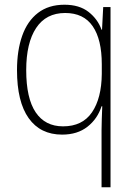

<svg xmlns="http://www.w3.org/2000/svg" viewBox="-20 -559 571 813"><path d="M410 -8Q410 -26 411 -55.5Q412 -85 413 -109H410Q393 -56 350.5 -22.5Q308 11 243 11Q151 11 101.5 -58.5Q52 -128 52 -262Q52 -345 74 -407.5Q96 -470 141 -504.5Q186 -539 253 -539Q316 -539 355 -508.5Q394 -478 410 -433H412L417 -529H448V234H410ZM247 -24Q329 -24 369.5 -83.5Q410 -143 411 -246V-287Q411 -392 372.5 -448Q334 -504 256 -504Q175 -504 133 -440.5Q91 -377 91 -262Q91 -143 131 -83.5Q171 -24 247 -24Z"/></svg>

Font: Noto Sans Khmer UI SemiCondensed ExtraLight
Style: Regular
Weight: 200
Width: 4
Designer: Danh Hong and the Monotype Design Team
Foundry: Monotype Imaging Inc.
Version: Version 2.002; ttfautohint (v1.8.4.7-5d5b)